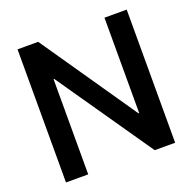

<svg xmlns="http://www.w3.org/2000/svg" viewBox="-128 -857 989 986"><g transform="rotate(-20 366.5 -364.0)"><path d="M665 -727.5V0H553.2L193.8 -520H189.9V0H68.4V-727.5H181.2L539.6 -206.5H543.5V-727.5Z"/></g></svg>

Font: Inter Cardless Tabular Medium
Style: Regular
Weight: 500
Designer: Rasmus Andersson
Foundry: rsms
Version: Version 4.000;git-4fc901f